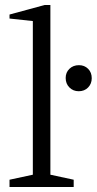

<svg xmlns="http://www.w3.org/2000/svg" viewBox="-20 -746 386 766"><path d="M18 0V-29L111 -49V-662L18 -672V-688L158 -726H181V-49L274 -29V0ZM294 -382Q272 -382 257 -397Q242 -412 242 -435Q242 -457 257 -471.5Q272 -486 295 -486Q317 -486 331.5 -471.5Q346 -457 346 -434Q346 -412 331.5 -397Q317 -382 294 -382Z"/></svg>

Font: Manuale Light
Style: Regular
Weight: 300
Designer: Eduardo Tunni / Pablo Cosgaya
Foundry: Eduardo Tunni / Pablo Cosgaya
Version: Version 1.002